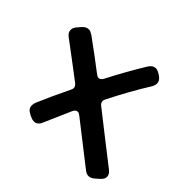

<svg xmlns="http://www.w3.org/2000/svg" viewBox="-154 -687 854 854"><g transform="rotate(45 273.5 -259.5)"><path d="M189.9 -9.8Q179.2 16.1 157.2 16.1Q148.4 16.1 137.2 11.2L124 4.9Q100.1 -6.8 100.1 -27.8Q100.1 -38.6 104 -47.9Q119.1 -83.5 136.7 -121.8Q154.3 -160.2 173.8 -200.2Q175.3 -204.1 176.8 -207.5Q178.2 -210.9 178.2 -213.9Q178.2 -225.6 166 -234.9Q125 -265.6 84.7 -296.6Q44.4 -327.6 2.9 -357.9Q-15.1 -370.6 -15.1 -387.2Q-15.1 -394 -12.7 -400.6Q-10.3 -407.2 -3.9 -414.1L9.8 -430.2Q23.9 -446.8 41 -446.8Q46.9 -446.8 53 -444.1Q59.1 -441.4 65.9 -437Q102.1 -410.6 137.5 -384.5Q172.9 -358.4 208 -331.1Q212.4 -328.1 216.3 -326.2Q220.2 -324.2 224.1 -324.2Q234.9 -324.2 243.2 -337.9Q266.6 -383.3 291.5 -427.7Q316.4 -472.2 342.8 -515.1Q356 -535.2 374 -535.2Q384.3 -535.2 397.9 -526.9L405.8 -522Q425.8 -508.8 425.8 -491.2Q425.8 -484.9 423.8 -478.8Q421.9 -472.7 418 -465.8Q389.2 -419.9 363.3 -373Q337.4 -326.2 313 -277.8Q311.5 -273.9 310.3 -271Q309.1 -268.1 309.1 -265.1Q309.1 -252.9 320.8 -244.1Q377.4 -200.2 433.1 -156Q488.8 -111.8 544.9 -68.8Q562 -55.7 562 -40Q562 -25.4 546.9 -12.2L529.8 2.9Q515.6 16.1 501 16.1Q487.8 16.1 474.1 4.9L280.8 -146Q276.4 -148.9 272.7 -150.9Q269 -152.8 265.1 -152.8Q253.4 -152.8 246.1 -138.2L189.9 -9.8Z"/></g></svg>

Font: Gochi Hand
Style: Regular
Weight: 400
Designer: Juan Pablo del Peral
Foundry: Juan Pablo del Peral
Version: Version 1.001